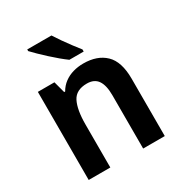

<svg xmlns="http://www.w3.org/2000/svg" viewBox="-178 -894 965 1023"><g transform="rotate(-30 304.5 -383.0)"><path d="M357 -552Q442 -552 491 -505Q540 -458 540 -353V0H407V-328Q407 -389 386 -419.5Q365 -450 320 -450Q253 -450 229 -402.5Q205 -355 205 -265V0H72V-542H174L193 -471H199Q215 -499 239.5 -517Q264 -535 294 -543.5Q324 -552 357 -552ZM285 -766Q299 -744 318 -716.5Q337 -689 356.5 -663.5Q376 -638 391 -619V-606H303Q285 -619 261.5 -638.5Q238 -658 214 -680Q190 -702 169.5 -722Q149 -742 136 -756V-766Z"/></g></svg>

Font: Noto Sans Display SemiBold
Style: Regular
Weight: 600
Designer: Monotype Design Team
Foundry: Monotype Imaging Inc.
Version: Version 2.003